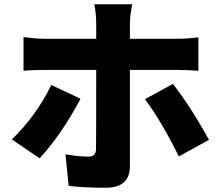

<svg xmlns="http://www.w3.org/2000/svg" viewBox="-20 -831 1040 906"><path d="M360 -365Q271 -197 167 -84L36 -173Q152 -286 222 -430ZM593 -501V-47Q593 55 478 55Q376 55 304 46L289 -103Q347 -92 398 -92Q432 -92 433 -126Q434 -154 434 -501H194Q130 -501 91 -497V-656Q153 -648 194 -648H434V-715Q434 -768 425 -811H604Q593 -760 593 -714V-648H808Q867 -648 916 -655V-497Q871 -501 809 -501ZM796 -435Q881 -326 966 -171L824 -93Q738 -265 664 -363Z"/></svg>

Font: KaiGen Gothic KR Heavy
Style: Heavy
Weight: 900
Designer: Ryoko NISHIZUKA  (kana & ideographs); Paul D. Hunt (Latin, Greek & Cyrillic); Wenlong ZHANG  (bopomofo); Sandoll Communi
Foundry: Adobe Systems Incorporated
Version: Version 1.002 March 28, 2018